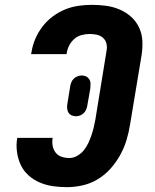

<svg xmlns="http://www.w3.org/2000/svg" viewBox="-20 -763 640 791"><path d="M256 8Q226 8 198 4Q170 0 144 -11Q118 -22 97.5 -40.5Q77 -59 65.5 -83.5Q54 -108 50 -137Q46 -166 51 -195H197Q194 -178 197 -162Q200 -146 209.5 -134Q219 -122 234 -117Q249 -112 266 -112Q282 -112 298 -121Q314 -130 325 -143.5Q336 -157 343.5 -173Q351 -189 356.5 -205Q362 -221 366 -237.5Q370 -254 373 -271L419 -554Q422 -569 418.5 -583.5Q415 -598 404 -607.5Q393 -617 378.5 -620Q364 -623 349 -623Q333 -623 316 -618.5Q299 -614 286 -602.5Q273 -591 265 -575.5Q257 -560 255 -544L254 -540H108L110 -549Q114 -576 125.5 -603Q137 -630 155 -653.5Q173 -677 197 -695Q221 -713 248 -724Q275 -735 303 -739Q331 -743 359 -743Q389 -743 418 -739Q447 -735 473.5 -723.5Q500 -712 520.5 -693.5Q541 -675 553 -649.5Q565 -624 566.5 -594.5Q568 -565 563 -534L516 -251Q511 -219 501.5 -187Q492 -155 475.5 -125Q459 -95 436 -69Q413 -43 383.5 -25Q354 -7 321 0.5Q288 8 256 8ZM293 -284Q283 -284 274.5 -288Q266 -292 261.5 -300Q257 -308 256.5 -318Q256 -328 258 -338L269 -406Q270 -414 273.5 -423Q277 -432 283.5 -438.5Q290 -445 299 -448.5Q308 -452 317 -452Q327 -452 335 -448Q343 -444 348 -436Q353 -428 353 -418Q353 -408 352 -398L340 -330Q339 -322 335.5 -313Q332 -304 325.5 -297.5Q319 -291 310.5 -287.5Q302 -284 293 -284Z"/></svg>

Font: Iosevka Aile Heavy
Style: Italic
Weight: 900
Italic angle: -9°
Designer: Belleve Invis
Foundry: Belleve Invis
Version: Version 31.1.0; ttfautohint (v1.8.4)